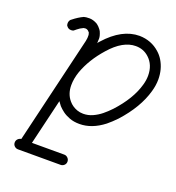

<svg xmlns="http://www.w3.org/2000/svg" viewBox="-125 -555 808 882"><g transform="rotate(20 278.5 -114.5)"><path d="M533 -386Q557 -346 557 -296Q557 -267 548 -236Q524 -150 447 -65Q425 -42 404 -25Q346 20 286 20Q258 20 237 12Q216 4 202 -6.5Q188 -17 178 -28Q170 -38 164 -47Q137 64 111 176H269Q279 176 286.5 183.5Q294 191 294 201.5Q294 212 286.5 219Q279 226 269 226H61Q51 226 43.5 219Q36 212 36 201.5Q36 191 43 184Q50 177 59 176Q183 -345 183.5 -348.5Q184 -352 184.5 -355Q185 -358 185.5 -361Q186 -364 186 -367Q186 -373 186 -379Q185 -384 183 -390Q179 -394 175 -398Q168 -402 164 -402Q159 -402 154 -401Q138 -394 125 -383L119 -378Q117 -376 114 -374Q109 -372 103 -372Q103 -372 102 -372Q94 -372 88 -376Q84 -379 81 -383Q79 -385 78 -388Q77 -392 77 -396Q77 -407 84 -415Q84 -415 84 -415Q86 -416 88 -418Q113 -438 137 -449Q146 -452 164 -452Q182 -452 202 -441Q208 -437 215 -430Q225 -419 228 -413Q237 -393 237 -380Q237 -369 236 -357Q240 -363 245 -368Q323 -455 408 -455Q466 -454 507 -417Q522 -404 533 -386ZM283 -334Q227 -271 202 -202Q190 -167 190 -135Q190 -92 215 -63Q231 -44 256 -35Q270 -30 286 -30Q310 -30 332 -40Q354 -50 372.5 -65Q391 -80 409 -99Q479 -175 500 -250Q507 -274 507 -296Q507 -349 473 -380Q446 -405 408 -405Q345 -405 283 -334Z"/></g></svg>

Font: TT2020Base
Style: Italic
Weight: 400
Italic angle: -15°
Version: Version 0.2.000